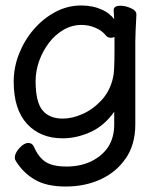

<svg xmlns="http://www.w3.org/2000/svg" viewBox="-20 -506 540 701"><path d="M104 30Q121 69 147 85.5Q173 102 223 102Q273 102 312 83.5Q351 65 374 32Q397 -3 397 -51V-98Q363 -50 317 -27Q263 -1 209 -1Q127 -1 78.5 -54Q30 -107 30 -208Q30 -260 49.5 -309.5Q69 -359 103 -398.5Q137 -438 181.5 -462Q226 -486 277 -486Q319 -486 354 -470Q380 -458 397 -436Q397 -442 396 -450.5Q395 -459 395 -469Q395 -485 420 -485Q437 -485 456 -477Q478 -468 478 -453V-452Q474 -379 474 -354V-52Q474 22 439 72.5Q404 123 347 149Q290 175 220.5 175Q151 175 109 151Q65 126 38 82Q34 76 34 70Q34 53 51 34.5Q68 16 83 16Q98 16 104 30ZM278 -415Q243 -415 212.5 -397.5Q182 -380 159 -350Q136 -320 123 -283.5Q110 -247 110 -210Q110 -134 135 -103.5Q160 -73 209 -73Q244 -73 282 -90Q320 -107 351 -140.5Q382 -174 393 -224Q398 -243 398 -320V-371Q392 -368 385 -368Q374 -368 367 -376Q353 -394 328.5 -404.5Q304 -415 278 -415Z"/></svg>

Font: Moon Stars Kai HW
Style: Bold
Weight: 700
Designer: GuiWonder
Version: Version 1.101